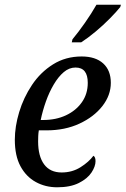

<svg xmlns="http://www.w3.org/2000/svg" viewBox="-20 -786 534 816"><path d="M223 10Q173 10 132 -12.5Q91 -35 67 -79.5Q43 -124 43 -192Q43 -248 61.5 -309.5Q80 -371 116 -425Q152 -479 205.5 -512.5Q259 -546 327 -546Q386 -546 418.5 -516.5Q451 -487 451 -434Q451 -381 415 -335Q379 -289 317.5 -260.5Q256 -232 178 -232H145Q143 -220 142.5 -207.5Q142 -195 142 -185Q142 -122 167.5 -87.5Q193 -53 242 -53Q287 -53 322.5 -75.5Q358 -98 377 -124Q386 -119 386 -101Q386 -79 369 -53Q352 -27 315.5 -8.5Q279 10 223 10ZM163 -276Q218 -276 260.5 -296Q303 -316 328 -351.5Q353 -387 353 -434Q353 -499 301 -499Q274 -499 251 -479.5Q228 -460 208.5 -427Q189 -394 175 -354.5Q161 -315 153 -276ZM285 -606 288 -619Q313 -649 341 -689Q369 -729 390 -766H494L491 -756Q475 -736 447 -707.5Q419 -679 386 -651.5Q353 -624 325 -606Z"/></svg>

Font: Noto Serif SemiCondensed
Style: Italic
Weight: 400
Width: 4
Italic angle: -12°
Designer: Monotype Design Team
Foundry: Monotype Imaging Inc.
Version: Version 2.013